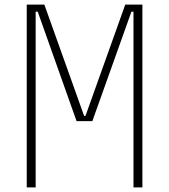

<svg xmlns="http://www.w3.org/2000/svg" viewBox="-20 -820 740 840"><path d="M97 0V-800H174L348 -313H354L528 -800H603V0H564V-769H555L384 -290H315L145 -769H136V0Z"/></svg>

Font: Martian Mono Thin
Style: Regular
Weight: 100
Monospace: yes
Designer: Roman Shamin
Foundry: Evil Martians
Version: Version 1.000; ttfautohint (v1.8.4.7-5d5b)